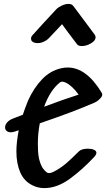

<svg xmlns="http://www.w3.org/2000/svg" viewBox="-20 -996 550 984"><path d="M206 -449Q304 -486 383 -511Q350 -557 316 -573Q309 -576 302.5 -577Q296 -578 295 -578Q296 -577 293.5 -576Q291 -575 289 -575Q238 -536 206 -449ZM327 -650Q423 -650 501 -521Q504 -517 504 -511Q504 -500 490 -488Q479 -476 462 -469Q362 -425 184 -364Q174 -313 174 -259Q174 -234 175 -223Q177 -178 193 -145Q198 -134 207.5 -124Q217 -114 222 -111Q225 -109 232 -109Q239 -109 248.5 -113Q258 -117 270 -124Q299 -141 324 -163Q349 -185 384 -220Q398 -234 431 -234Q449 -234 461.5 -228.5Q474 -223 474 -213Q474 -204 464 -193Q402 -126 337 -79Q272 -32 207 -32Q176 -32 149 -45Q104 -66 84 -112Q64 -158 64 -220Q64 -266 76 -328L68 -326L60 -323Q45 -318 36 -318Q22 -318 14 -325Q6 -332 6 -343Q6 -356 16.5 -368.5Q27 -381 48 -389L97 -408Q106 -436 124 -481Q152 -543 194 -588Q236 -633 293 -646Q309 -650 327 -650ZM331 -976Q348 -976 356 -965L465 -819Q470 -811 470 -805Q470 -788 446.5 -774Q423 -760 400 -760Q381 -760 375 -769Q323 -837 298 -872L232 -802Q221 -790 205 -782.5Q189 -775 173 -775Q165 -775 161 -776Q139 -781 139 -798Q139 -807 146 -815Q186 -860 268 -948Q277 -958 296 -967Q315 -976 331 -976Z"/></svg>

Font: Sedgwick Ave
Style: Regular
Weight: 400
Designer: Kevin Burke, Pedro Vergani
Foundry: Google, Inc.
Version: Version 1.000